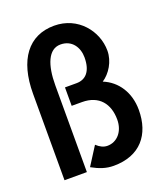

<svg xmlns="http://www.w3.org/2000/svg" viewBox="-129 -765 757 871"><g transform="rotate(-20 250.0 -330.0)"><path d="M146 0V-419C146 -516 172 -585 231 -585C287 -585 314 -540 314 -493C314 -424 283 -395 240 -395H184V-306H234C316 -306 357 -253 357 -177C357 -120 322 -80 275 -80C257 -80 240 -88 223 -104L167 -16C203 4 234 15 271 15C399 15 464 -66 464 -185C464 -269 421 -334 354 -361C391 -385 422 -434 422 -486C422 -581 348 -675 233 -675C109 -675 38 -581 38 -417V0Z"/></g></svg>

Font: Inconsolata
Style: Bold
Weight: 700
Monospace: yes
Designer: Raph Levien, Kirill Tkachev(cyreal.org)
Foundry: Raph Levien, Kirill Tkachev(cyreal.org)
Version: Version 1.014